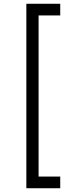

<svg xmlns="http://www.w3.org/2000/svg" viewBox="-20 -797 365 1020"><path d="M300 -777H120V203H300V141H185V-715H300Z"/></svg>

Font: UULA Sans
Style: Regular
Weight: 400
Designer: Mohamed Gaber, Laura Garcia Mut
Foundry: Kief Type Foundry
Version: Version 3.006;hotconv 1.0.109;makeotfexe 2.5.65596